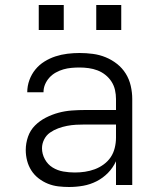

<svg xmlns="http://www.w3.org/2000/svg" viewBox="-20 -740 640 768"><path d="M256 8Q235 8 213.5 5.5Q192 3 172 -5Q152 -13 134.5 -26.5Q117 -40 105.5 -58Q94 -76 88.5 -97Q83 -118 83 -140Q83 -167 92 -193Q101 -219 120 -238Q139 -257 163.5 -269.5Q188 -282 214 -289Q240 -296 267 -298Q294 -300 321 -300H444V-344Q444 -362 440 -380Q436 -398 426 -413.5Q416 -429 401.5 -440.5Q387 -452 370 -458.5Q353 -465 334.5 -467.5Q316 -470 298 -470Q282 -470 265.5 -468.5Q249 -467 233.5 -462.5Q218 -458 203.5 -450Q189 -442 178 -430Q167 -418 160.5 -403Q154 -388 154 -371H89Q89 -396 97.5 -419.5Q106 -443 121.5 -462Q137 -481 158 -494Q179 -507 202 -514.5Q225 -522 249.5 -525Q274 -528 298 -528Q325 -528 351.5 -524.5Q378 -521 402.5 -511Q427 -501 448 -484.5Q469 -468 483 -445.5Q497 -423 503 -396.5Q509 -370 509 -344V0H444V-95Q432 -69 412 -48.5Q392 -28 366.5 -15Q341 -2 313 3Q285 8 256 8ZM279 -50Q300 -50 320 -53Q340 -56 359 -63Q378 -70 395 -82.5Q412 -95 423 -111.5Q434 -128 439 -148.5Q444 -169 444 -189V-242H321Q302 -242 284 -241Q266 -240 248 -236.5Q230 -233 212.5 -226.5Q195 -220 180 -209.5Q165 -199 156.5 -182Q148 -165 148 -147Q148 -124 159.5 -103Q171 -82 190.5 -70Q210 -58 233 -54Q256 -50 279 -50ZM465 -620H365V-720H465ZM135 -620V-720H235V-620Z"/></svg>

Font: Iosevka SS04 Light Extended
Style: Regular
Weight: 300
Width: 7
Monospace: yes
Designer: Belleve Invis
Foundry: Belleve Invis
Version: Version 19.0.0; ttfautohint (v1.8.4)